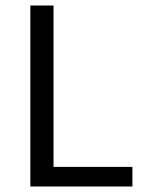

<svg xmlns="http://www.w3.org/2000/svg" viewBox="-20 -676 526 696"><path d="M90 -656V0H460V-71H174V-656Z"/></svg>

Font: Cambridge Sans
Style: Regular
Weight: 400
Version: Version 2.020;PS 002.020;hotconv 1.0.88;makeotf.lib2.5.64775